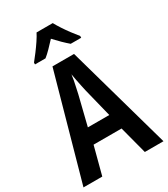

<svg xmlns="http://www.w3.org/2000/svg" viewBox="-225 -1039 999 1141"><g transform="rotate(-30 275.0 -468.5)"><path d="M421 0 371 -190H179L129 0H0L200 -715H348L549 0ZM299 -493Q295 -512 290 -534.5Q285 -557 281 -579Q277 -601 274 -618Q272 -600 268 -578.5Q264 -557 259 -535.5Q254 -514 250 -494L201 -296H348ZM330 -937Q342 -915 359 -889Q376 -863 395.5 -837Q415 -811 433 -789V-777H361Q341 -794 319 -815.5Q297 -837 274 -862Q251 -837 229 -814.5Q207 -792 188 -777H116V-789Q133 -810 153 -836.5Q173 -863 191 -890Q209 -917 219 -937Z"/></g></svg>

Font: Noto Sans Khmer Condensed SemiBold
Style: Regular
Weight: 600
Width: 3
Designer: Danh Hong and the Monotype Design Team
Foundry: Monotype Imaging Inc.
Version: Version 2.004